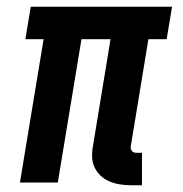

<svg xmlns="http://www.w3.org/2000/svg" viewBox="-20 -540 540 568"><path d="M400 8H368Q351 8 335 5.5Q319 3 304.5 -3Q290 -9 278.5 -19.5Q267 -30 260 -44.5Q253 -59 252.5 -75.5Q252 -92 255 -108L307 -424H221L151 0H39L109 -424H55L71 -520H489L473 -424H419L367 -108Q366 -104 367 -100Q368 -96 370.5 -93Q373 -90 376.5 -89Q380 -88 384 -88H400Z"/></svg>

Font: Iosevka Custom
Style: Bold Italic
Weight: 700
Italic angle: -9°
Designer: Belleve Invis
Foundry: Belleve Invis
Version: Version 30.3.1; ttfautohint (v1.8.3)